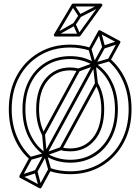

<svg xmlns="http://www.w3.org/2000/svg" viewBox="-20 -948 780 1067"><path d="M370 -60Q333 -60 299 -70Q265 -80 236 -98Q236 -98 236 -98Q236 -98 236 -98Q182 -133 151.5 -196Q121 -259 121 -341Q121 -341 121 -341Q121 -341 121 -341Q121 -425 152.5 -488Q184 -551 240 -585.5Q296 -620 370 -620Q370 -620 370 -620Q370 -620 370 -620Q407 -620 439.5 -610.5Q472 -601 500 -584Q500 -584 500 -584Q500 -584 500 -584Q556 -550 587.5 -487Q619 -424 619 -341Q619 -341 619 -341Q619 -341 619 -341Q619 -257 587.5 -194Q556 -131 500 -95.5Q444 -60 370 -60Q370 -60 370 -60Q370 -60 370 -60ZM370 -44Q370 -44 370 -44Q370 -44 370 -44Q448 -44 507.5 -81Q567 -118 601 -185Q635 -252 635 -341Q635 -341 635 -341Q635 -341 635 -341Q635 -429 601 -495.5Q567 -562 508 -598Q508 -598 508 -598Q508 -598 508 -598Q449 -636 370 -636Q370 -636 370 -636Q370 -636 370 -636Q292 -636 232.5 -599.5Q173 -563 139 -496.5Q105 -430 105 -341Q105 -341 105 -341Q105 -341 105 -341Q105 -254 138 -188Q171 -122 228 -84Q228 -84 228 -84Q228 -84 228 -84Q258 -65 294 -54.5Q330 -44 370 -44ZM173 1 187 9 239 -87Q239 -87 239 -87Q239 -87 239 -87L511 -587Q511 -587 511 -587Q511 -587 511 -587L563 -682L549 -690L497 -595Q497 -595 497 -595Q497 -595 497 -595L225 -95Q225 -95 225 -95Q225 -95 225 -95ZM195 93 211 89 188 3Q187 -1 184 -2.5Q181 -4 177 -3L92 25L98 41L183 13Q186 11 178.5 7.5Q171 4 172 7ZM541 -774 525 -770 548 -684Q549 -680 552 -678.5Q555 -677 559 -678L644 -706L638 -722L553 -694Q550 -693 557.5 -689Q565 -685 564 -688ZM248 -4 264 -8 240 -93Q240 -94 240 -92.5Q240 -91 240 -92L230 -201L214 -199L224 -90Q224 -90 224 -89.5Q224 -89 224 -89ZM148 -76 152 -60 234 -83Q234 -83 234.5 -83Q235 -83 235 -83L322 -114L316 -130L229 -99Q229 -98 229.5 -98.5Q230 -99 230 -99ZM488 -677 472 -673 496 -589Q496 -588 496 -589.5Q496 -591 496 -590L508 -483L524 -485L512 -592Q512 -592 512 -592.5Q512 -593 512 -593ZM589 -607 585 -623 502 -599Q502 -599 501.5 -599Q501 -599 501 -599L414 -567L420 -551L507 -583Q507 -584 506.5 -583.5Q506 -583 506 -583ZM210 95 263 -2 253 2Q280 11 309.5 15.5Q339 20 370 20Q469 20 546 -26.5Q623 -73 667 -154.5Q711 -236 711 -341Q711 -430 679.5 -501.5Q648 -573 592 -621L594 -611L648 -710Q650 -713 649 -716.5Q648 -720 645 -721L537 -779Q534 -781 531 -780Q528 -779 526 -776L473 -679L482 -683Q429 -700 370 -700Q271 -700 194 -654Q117 -608 73 -527Q29 -446 29 -341Q29 -253 59.5 -181.5Q90 -110 145 -62L143 -72L88 29Q87 32 87.5 35Q88 38 91 40L199 98Q202 99 205.5 98.5Q209 98 210 95ZM229 -204Q214 -231 205.5 -266Q197 -301 197 -341Q197 -442 244.5 -499.5Q292 -557 370 -557Q382 -557 393.5 -555.5Q405 -554 415 -551L410 -563L215 -204ZM326 -118 523 -480H509Q525 -453 534 -418Q543 -383 543 -341Q543 -240 495.5 -181.5Q448 -123 370 -123Q357 -123 345 -124.5Q333 -126 321 -130ZM196 87 207 84 99 26 102 37 157 -64Q161 -70 155 -74Q103 -121 74 -189.5Q45 -258 45 -341Q45 -441 86.5 -518.5Q128 -596 201.5 -640Q275 -684 370 -684Q399 -684 426 -679.5Q453 -675 478 -667Q480 -666 483 -667.5Q486 -669 487 -671L540 -768L529 -765L637 -707L634 -718L580 -619Q576 -613 582 -609Q635 -563 665 -494Q695 -425 695 -341Q695 -241 653.5 -163Q612 -85 538.5 -40.5Q465 4 370 4Q340 4 312.5 -0.5Q285 -5 259 -14Q256 -15 253.5 -13.5Q251 -12 249 -10ZM215 -196Q217 -192 222 -192Q227 -192 229 -196L424 -555Q426 -559 424.5 -562.5Q423 -566 419 -567Q395 -573 370 -573Q286 -573 233.5 -511.5Q181 -450 181 -341Q181 -298 190 -261.5Q199 -225 215 -196ZM312 -126Q311 -122 312 -119Q313 -116 317 -114Q329 -110 342.5 -108.5Q356 -107 370 -107Q454 -107 506.5 -169.5Q559 -232 559 -341Q559 -386 549.5 -423Q540 -460 523 -488Q521 -492 516 -492Q511 -492 509 -488ZM431 -856 417 -864 386 -817 400 -809ZM392 -924 378 -916 417 -856Q419 -853 422 -852.5Q425 -852 428 -853L545 -913L537 -927L420 -867Q418 -866 425.5 -864Q433 -862 431 -864ZM413 -750 427 -756 400 -816Q399 -820 395.5 -821Q392 -822 389 -820L283 -760L291 -746L397 -806Q400 -808 392.5 -810.5Q385 -813 386 -810ZM294 -749 393 -916 386 -912H541L535 -925L414 -758L420 -761H287ZM280 -757Q278 -753 280.5 -749Q283 -745 287 -745H420Q422 -745 423.5 -746Q425 -747 426 -748L547 -915Q550 -920 548 -924Q546 -928 541 -928H386Q382 -928 379 -924Z"/></svg>

Font: Tilt Prism
Style: Regular
Weight: 400
Version: Version 1.000